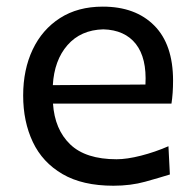

<svg xmlns="http://www.w3.org/2000/svg" viewBox="-20 -560 599 591"><path d="M329.1 11.7Q233.9 11.7 172.4 -24.2Q110.8 -60.1 81.1 -122.8Q51.3 -185.5 51.3 -266.1Q51.3 -345.7 80.6 -407.5Q109.9 -469.2 164.8 -504.4Q219.7 -539.6 296.4 -539.6Q397 -539.6 454.8 -481.4Q512.7 -423.3 512.7 -312Q512.7 -272.5 507.8 -241.2H143.1Q148.4 -161.6 196 -115.7Q243.7 -69.8 338.9 -69.8Q370.6 -69.8 413.8 -80.8Q457 -91.8 498.5 -109.9L502.9 -22.9Q471.7 -13.2 427 -0.7Q382.3 11.7 329.1 11.7ZM427.7 -299.8Q432.1 -381.3 398.2 -424.6Q364.3 -467.8 297.9 -469.7Q228.5 -467.8 187.7 -421.1Q147 -374.5 142.6 -297.9Z"/></svg>

Font: Pinar Medium
Style: Regular
Weight: 500
Designer: Amin Abedi
Version: Version 3.000